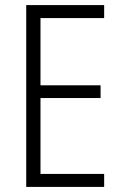

<svg xmlns="http://www.w3.org/2000/svg" viewBox="-20 -734 480 754"><path d="M389 0V-51H139V-349H375V-399H139V-663H389V-714H83V0Z"/></svg>

Font: Noto Sans Arabic Cond Light
Style: Regular
Weight: 300
Width: 3
Designer: Monotype Design Team, Nadine Chahine, Nizar Qandah and Khaled Hosny
Foundry: Monotype Imaging Inc.
Version: Version 2.012